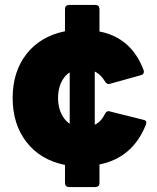

<svg xmlns="http://www.w3.org/2000/svg" viewBox="-20 -754 634 774"><path d="M365 0H258Q243 0 242 -16V-89Q143 -109 87 -181Q31 -253 31 -359Q31 -465 87 -536.5Q143 -608 242 -628V-718Q242 -733 258 -734H365Q380 -734 381 -718V-627Q510 -602 559 -471L560 -465Q560 -454 548 -451L419 -415Q410 -415 403 -426Q373 -476 316 -476Q265 -476 239.5 -442.5Q214 -409 214 -359Q214 -310 239.5 -275.5Q265 -241 316 -241Q378 -241 403 -295Q409 -306 418 -306L558 -271Q570 -269 570 -259L568 -251Q515 -118 381 -91V-16Q381 -1 365 0ZM362 -220H261V-495H362Z"/></svg>

Font: YamahaIndonesia935. App XBold
Style: Regular
Weight: 800
Designer: Dalton Maag Ltd
Foundry: Dalton Maag Ltd
Version: Version 1.002; January 01, 2024; Regular/Italic